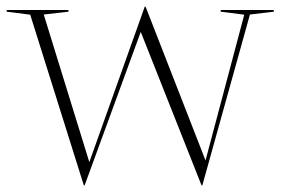

<svg xmlns="http://www.w3.org/2000/svg" viewBox="-25 -542 842 575"><path d="M706.5 -498 636 -507V-512H795V-507L723.5 -498.5L581 13H578.5L396.5 -446.5L228.5 13H226L65.5 -498L-5 -507V-512H180V-507L106 -498.5L242.5 -56.5L408.5 -522H411L590.5 -61.5Z"/></svg>

Font: Newsreader Display ExtraLight
Style: Regular
Weight: 275
Designer: Hugues Gentile
Foundry: Production Type
Version: Version 1.002